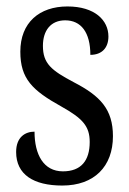

<svg xmlns="http://www.w3.org/2000/svg" viewBox="-20 -565 401 595"><path d="M173 10C272 10 330 -49 330 -143C330 -227 290 -268 209 -310C139 -347 113 -368 113 -423C113 -470 137 -502 182 -502C231 -502 260 -465 260 -395C296 -395 316 -417 316 -452C316 -502 274 -545 189 -545C102 -545 43 -495 43 -405C43 -321 80 -285 170 -235C236 -198 258 -174 258 -125C258 -67 231 -34 175 -34C115 -34 87 -86 87 -157C58 -157 30 -140 30 -94C30 -24 84 10 173 10Z"/></svg>

Font: Noto Serif Ethiopic XCn
Style: Regular
Weight: 400
Width: 2
Designer: Monotype Design Team
Foundry: Monotype Imaging Inc.
Version: Version 2.102